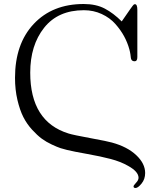

<svg xmlns="http://www.w3.org/2000/svg" viewBox="-20 -725 762 959"><path d="M55 -336Q55 -506 148.5 -605.5Q242 -705 398 -705Q460 -705 503.5 -682Q547 -659 588 -618Q642 -697 647 -701Q650 -704 654 -704Q666 -704 666 -676V-440Q666 -419 653 -419Q640 -419 636 -428Q634 -432 633.5 -437Q633 -442 631.5 -453Q630 -464 626 -479Q617 -512 600 -543.5Q583 -575 556 -605.5Q529 -636 488 -655Q447 -674 399 -674Q270 -674 200.5 -586.5Q131 -499 131 -362Q131 -117 323 -58Q345 -51 432 -35Q519 -19 539 -13Q616 8 660.5 50Q705 92 705 139Q705 170 687 192Q669 214 657 214Q647 214 647 206Q647 201 659.5 188Q672 175 672 163Q672 132 619 103Q582 82 532.5 69Q483 56 415.5 44Q348 32 315 24Q298 20 282.5 15Q267 10 239 -3Q211 -16 188.5 -32.5Q166 -49 140 -77.5Q114 -106 96.5 -140.5Q79 -175 67 -226Q55 -277 55 -336Z"/></svg>

Font: CMU Serif
Style: Roman
Weight: 500
Version: Version 0.7.0